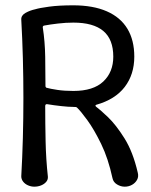

<svg xmlns="http://www.w3.org/2000/svg" viewBox="-20 -702 569 722"><path d="M109 0Q97 0 85.5 -5Q74 -10 67 -19Q60 -28 60 -39Q64 -110 66 -184Q68 -258 68 -333.5Q68 -409 66 -483Q64 -557 60 -628Q59 -644 76 -653.5Q93 -663 112 -667Q128 -672 165 -677Q202 -682 255 -682Q330 -682 381.5 -659.5Q433 -637 459 -594Q485 -551 485 -489Q485 -422 449 -375Q413 -328 342 -308Q339 -307 339 -305Q339 -303 341 -301Q355 -291 385.5 -262Q416 -233 448 -182Q480 -131 498 -53Q502 -38 495.5 -26Q489 -14 476.5 -7Q464 0 449 0Q434 0 420 -8.5Q406 -17 403 -32Q387 -106 360.5 -160.5Q334 -215 308.5 -250Q283 -285 269 -298Q268 -299 265.5 -299.5Q263 -300 255 -300Q238 -300 210.5 -303Q183 -306 159 -310Q150 -312 150 -303Q150 -239 151.5 -170.5Q153 -102 160 -38Q161 -27 154 -18.5Q147 -10 135 -5Q123 0 109 0ZM256 -360Q331 -360 368.5 -395.5Q406 -431 406 -489Q406 -554 368.5 -585.5Q331 -617 256 -617Q228 -617 198 -613.5Q168 -610 147 -606Q144 -606 142 -603.5Q140 -601 141 -598Q149 -546 150 -488.5Q151 -431 151 -378Q151 -376 152.5 -374Q154 -372 155 -372Q169 -368 195.5 -364Q222 -360 256 -360Z"/></svg>

Font: Winky Sans Light
Style: Regular
Weight: 300
Designer: Simon Atzbach
Foundry: typofactur
Version: Version 1.205